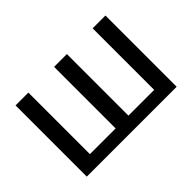

<svg xmlns="http://www.w3.org/2000/svg" viewBox="-91 -694 910 910"><g transform="rotate(-45 364.5 -239.0)"><path d="M63 -477.5H148.9V-64.9H321.3V-477.5H407.2V-64.9H579.6V-477.5H665.5V0H63Z"/></g></svg>

Font: Carlito
Style: Regular
Weight: 400
Designer: Lukasz Dziedzic
Foundry: tyPoland Lukasz Dziedzic
Version: Version 1.103; Beta1; all basic design good, some composites